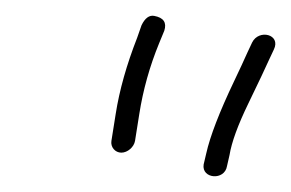

<svg xmlns="http://www.w3.org/2000/svg" viewBox="-20 -631 370 244"><path d="M268.5 -420 271.7 -434C274.3 -450 282.2 -471.9 295.6 -499.5C309 -527.2 317.8 -545.7 321.9 -555L328 -568C337.5 -587.4 308.9 -594.4 300.4 -577L294.3 -564C290.2 -554.7 284.6 -542.7 277.6 -528C258.8 -488.6 247 -457.9 242.1 -436L238.8 -422C235.9 -403.7 265.5 -401.1 268.5 -420ZM151.6 -452 157 -486C161.8 -516.7 170.2 -546.7 182.2 -576L188.8 -592C192.1 -602.3 187.9 -608.6 176 -610.8C169.7 -612 164.3 -608 159.9 -599L154.3 -583C141 -549 131.8 -516.7 127 -486L121.6 -452C120.3 -444.1 126.3 -437 134.2 -437C142.1 -437 150.3 -444.1 151.6 -452Z"/></svg>

Font: MewTooHand
Style: Ita
Weight: 400
Designer: Mew Too, Robert Jablonski
Version: Version 0.77